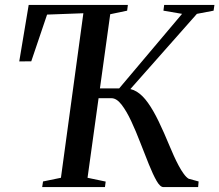

<svg xmlns="http://www.w3.org/2000/svg" viewBox="-20 -763 894 783"><path d="M152 0 155.5 -23 228.5 -38 320 -709 172 -703.5 107.5 -513 58.5 -512.5 97 -743H501.5L498.5 -719.5L429.5 -705L337 -38L411 -22.5L408 0ZM646.5 0Q633 0 618.2 -26Q603.5 -52 586.8 -93.5Q570 -135 552.2 -181.2Q534.5 -227.5 515.2 -268.8Q496 -310 475.8 -336.2Q455.5 -362.5 434.5 -362.5H342.5L347 -402.5H466L722.5 -706.5L646.5 -719.5L649.5 -743H854.5L851 -719.5L783 -706.5L484 -368.5V-401.5Q513.5 -404 537.5 -389.2Q561.5 -374.5 583.2 -344Q605 -313.5 626.8 -268.5Q648.5 -223.5 672.5 -165.5Q680 -147.5 689.2 -127Q698.5 -106.5 708.8 -87.2Q719 -68 729.5 -53.8Q740 -39.5 749.5 -34L790 -23L788 0Z"/></svg>

Font: Merriweather 120pt
Style: Italic
Weight: 400
Italic angle: -7.8°
Version: Version 2.101